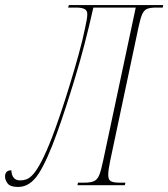

<svg xmlns="http://www.w3.org/2000/svg" viewBox="-80 -734 667 761"><path d="M-8 7Q-39 7 -49.5 -6.5Q-60 -20 -60 -34Q-60 -59 -35 -59Q-33 -19 0 -19Q13 -19 25.5 -23.5Q38 -28 52.5 -44.5Q67 -61 85 -95.5Q103 -130 126 -189Q140 -225 158.5 -279.5Q177 -334 196 -396Q215 -458 231.5 -517.5Q248 -577 257 -622Q261 -640 263.5 -654Q266 -668 266 -678Q266 -693 254.5 -698.5Q243 -704 223 -704H190L193 -714H567L565 -704H539Q516 -704 503.5 -699Q491 -694 484 -678.5Q477 -663 470 -631L357 -98Q353 -79 351 -65Q349 -51 349 -41Q349 -22 359 -16Q369 -10 394 -10H417L415 0H227L229 -10H254Q279 -10 292.5 -16Q306 -22 313.5 -40.5Q321 -59 329 -98L458 -704H290Q256 -552 217.5 -425.5Q179 -299 147 -210Q107 -98 73 -45.5Q39 7 -8 7Z"/></svg>

Font: Noto Serif Display ExtraCondensed Thin
Style: Italic
Weight: 100
Width: 2
Italic angle: -12°
Designer: Monotype Design Team
Foundry: Monotype Imaging Inc.
Version: Version 2.009